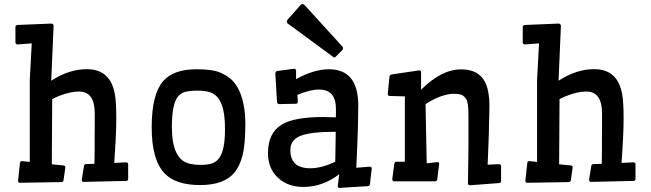

<svg xmlns="http://www.w3.org/2000/svg" viewBox="-20 -904 3214 948"><path d="M447.8 -343.8Q447.8 -452.1 370.1 -452.1Q326.2 -452.1 269 -429.2Q252 -422.4 237.8 -414.6L235.8 -92.8L294.9 -86.9Q302.7 -85.9 302.7 -78.1L293.9 -15.1Q292.5 -4.9 282.7 -4.9L76.7 -1.5Q69.3 -1.5 69.3 -13.2L78.6 -99.1Q79.6 -104.5 81.5 -106.4Q83.5 -108.4 89.8 -108.4L127 -104.5V-510.7L136.7 -689.9L66.9 -684.6Q56.2 -684.6 56.2 -696.3V-771Q56.2 -779.8 67.9 -780.8L233.4 -787.6Q243.7 -787.6 244.6 -775.9L232.9 -505.4Q320.8 -562.5 408.7 -562.5Q527.3 -562.5 547.9 -434.6Q554.2 -394.5 554.2 -317.6Q554.2 -240.7 543.9 -99.6L602.5 -102.5Q612.8 -101.6 612.8 -92.3V-20.5Q612.8 -10.7 601.6 -10.7L391.6 -5.9Q383.8 -5.9 383.8 -17.6L394.5 -83.5Q395.5 -89.8 397.7 -91.6Q399.9 -93.3 405.3 -93.8L446.3 -95.2Q446.8 -124.5 447.3 -160.2V-231Q447.8 -265.6 447.8 -295.9Z M729 -274.4Q729 -357.9 742.9 -413.3Q756.8 -468.8 784.2 -502Q835 -562 949.7 -562Q1029.8 -562 1066.7 -545.9Q1103.5 -529.8 1124.8 -509.3Q1146 -488.8 1161.1 -456.5Q1191.4 -390.6 1191.4 -290.8Q1191.4 -190.9 1177.5 -136.7Q1163.6 -82.5 1135.7 -49.8Q1084 9.8 968.3 9.8Q847.2 9.8 792 -48.8Q729 -115.2 729 -274.4ZM1019 -447.8Q995.6 -456.5 957 -456.5Q918.5 -456.5 895.5 -450.7Q872.6 -444.8 857.4 -425.8Q828.6 -388.7 828.6 -276.4Q828.6 -116.7 914.6 -96.2Q940.9 -89.8 971.7 -89.8Q1002.4 -89.8 1024.7 -96.4Q1046.9 -103 1061.5 -122.6Q1076.2 -142.1 1083.5 -177.2Q1090.8 -212.4 1090.8 -263.2Q1090.8 -314 1085.4 -345.2Q1080.1 -376.5 1070.6 -397.2Q1061 -418 1047.9 -429.9Q1034.7 -441.9 1019 -447.8Z M1604.5 -562Q1749 -562 1749 -382.3Q1749 -339.8 1747.1 -272.5L1743.7 -176.8Q1742.7 -147.9 1741.2 -122.1L1739.3 -75.7L1768.6 -78.1Q1784.7 -79.1 1805.2 -81.1Q1815.4 -81.1 1815.4 -71.8L1806.6 5.4Q1805.2 14.2 1795.9 15.1L1654.8 23.9Q1647.9 23.9 1647.9 13.2L1654.8 -43.9Q1573.2 19 1477.5 19Q1402.8 19 1354.5 -24.4Q1303.2 -70.3 1303.2 -147.9Q1303.2 -249 1373 -290Q1434.6 -326.2 1575.7 -326.2Q1605 -326.2 1638.2 -324.7Q1638.7 -337.4 1638.7 -348.1V-366.7Q1638.7 -461.9 1555.2 -461.9Q1511.7 -461.9 1447.8 -435.5L1449.7 -417Q1450.7 -407.7 1450.7 -402.3Q1450.7 -391.6 1439.9 -391.6L1357.4 -390.1Q1348.6 -391.6 1347.7 -400.9L1339.4 -540.5Q1339.4 -552.2 1350.1 -553.7L1431.6 -564.5Q1441.9 -564.5 1441.9 -553.7V-513.2Q1529.3 -562 1604.5 -562ZM1511.7 -73.2Q1567.9 -73.2 1635.3 -105.5Q1636.2 -137.7 1636.5 -176.5Q1636.7 -215.3 1637.7 -253.4Q1509.3 -253.4 1459.5 -231.4Q1413.6 -210.9 1413.6 -163.1Q1413.6 -73.2 1511.7 -73.2ZM1463.4 -878.4Q1467.8 -883.8 1473.9 -883.8Q1480 -883.8 1484.4 -878.4L1671.4 -673.3Q1673.8 -669.9 1673.8 -665.8Q1673.8 -661.6 1669.9 -656.7L1637.2 -623.5Q1634.3 -620.6 1630.9 -620.6Q1627.4 -620.6 1625.5 -622.6L1399.9 -788.6Q1396 -792 1396 -796.9Q1396 -801.8 1398.4 -805.2Z M2222.7 -440.9Q2160.6 -440.9 2081.1 -390.1L2086.9 -97.7L2140.1 -103.5Q2148.4 -103.5 2148.4 -95.2L2139.2 -19.5Q2137.2 -8.8 2128.4 -8.8H1924.8Q1917 -8.8 1917 -20.5L1926.8 -95.2Q1928.7 -105.5 1937.5 -105.5H1979V-428.2L1904.3 -430.2Q1894.5 -430.2 1894.5 -441.9L1903.3 -526.4Q1904.3 -534.7 1915 -536.6L2050.3 -556.6Q2059.1 -556.6 2059.1 -545.4V-460.9Q2159.7 -561.5 2256.8 -561.5Q2368.2 -561.5 2389.6 -455.6Q2396.5 -420.4 2396.5 -389.9Q2396.5 -359.4 2396 -338.6Q2395.5 -317.9 2394.5 -293L2393.6 -242.2Q2392.6 -215.3 2391.6 -188.5L2389.6 -136.7Q2388.7 -111.8 2387.7 -90.8L2443.8 -93.3Q2454.1 -93.3 2454.1 -81.5V-9.8Q2454.1 -3.9 2451.4 -2.2Q2448.7 -0.5 2442.9 0L2301.3 10.7Q2290.5 10.7 2290.5 0Q2292 -53.2 2292 -100.1L2293 -181.6Q2293 -216.3 2293 -246.6V-335.9Q2293 -396.5 2282.7 -413.3Q2272.5 -430.2 2258.8 -435.5Q2245.1 -440.9 2222.7 -440.9Z M2952.6 -343.8Q2952.6 -452.1 2875 -452.1Q2831.1 -452.1 2773.9 -429.2Q2756.8 -422.4 2742.7 -414.6L2740.7 -92.8L2799.8 -86.9Q2807.6 -85.9 2807.6 -78.1L2798.8 -15.1Q2797.4 -4.9 2787.6 -4.9L2581.5 -1.5Q2574.2 -1.5 2574.2 -13.2L2583.5 -99.1Q2584.5 -104.5 2586.4 -106.4Q2588.4 -108.4 2594.7 -108.4L2631.8 -104.5V-510.7L2641.6 -689.9L2571.8 -684.6Q2561 -684.6 2561 -696.3V-771Q2561 -779.8 2572.8 -780.8L2738.3 -787.6Q2748.5 -787.6 2749.5 -775.9L2737.8 -505.4Q2825.7 -562.5 2913.6 -562.5Q3032.2 -562.5 3052.7 -434.6Q3059.1 -394.5 3059.1 -317.6Q3059.1 -240.7 3048.8 -99.6L3107.4 -102.5Q3117.7 -101.6 3117.7 -92.3V-20.5Q3117.7 -10.7 3106.4 -10.7L2896.5 -5.9Q2888.7 -5.9 2888.7 -17.6L2899.4 -83.5Q2900.4 -89.8 2902.6 -91.6Q2904.8 -93.3 2910.2 -93.8L2951.2 -95.2Q2951.7 -124.5 2952.1 -160.2V-231Q2952.6 -265.6 2952.6 -295.9Z"/></svg>

Font: Wellfleet
Style: Regular
Weight: 400
Designer: Riccardo De Franceschi
Foundry: Riccardo De Franceschi
Version: Version 1.002